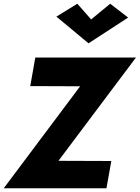

<svg xmlns="http://www.w3.org/2000/svg" viewBox="-42 -1008 748 1028"><path d="M120 -547 387 -546 -22 0H528L554 -146L271 -147L686 -700H147ZM446 -904 372 -988 260 -919 432 -776 644 -914 548 -988Z"/></svg>

Font: Jost* 700 Bold Italic
Style: Bold Italic
Weight: 700
Italic angle: -10°
Version: Version 3.200; ttfautohint (v0.97) -l 8 -r 50 -G 200 -x 14 -